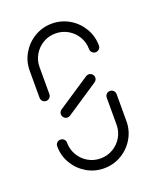

<svg xmlns="http://www.w3.org/2000/svg" viewBox="-104 -581 525 644"><g transform="rotate(-20 158.0 -259.0)"><path d="M263.7 -238.5Q271.1 -238.5 276.3 -233.3Q281.5 -228.1 281.5 -220.7V-124.4Q281.5 -91.1 264.8 -62.8Q248.1 -34.4 219.8 -17.8Q191.5 -1.1 157.8 -1.1Q124.1 -1.1 95.9 -17.8Q67.8 -34.4 51.1 -62.6Q34.4 -90.7 34.4 -124.4Q34.4 -131.9 39.6 -136.9Q44.8 -141.9 51.9 -141.9Q59.3 -141.9 64.4 -136.9Q69.6 -131.9 69.6 -124.4Q69.6 -100.4 81.5 -80.2Q93.3 -60 113.5 -48.1Q133.7 -36.3 157.8 -36.3Q181.9 -36.3 202.2 -48.1Q222.6 -60 234.4 -80.2Q246.3 -100.4 246.3 -124.4V-220.7Q246.3 -228.1 251.3 -233.3Q256.3 -238.5 263.7 -238.5ZM215.6 -315.2Q223 -315.2 228.1 -310Q233.3 -304.8 233.3 -297.8Q233.3 -288.5 225.2 -283L110 -206.3Q105.2 -203.3 100 -203.3Q93 -203.3 87.8 -208.5Q82.6 -213.7 82.6 -220.7Q82.6 -230 90.4 -235.6L205.9 -312.2Q210 -315.2 215.6 -315.2ZM51.9 -280Q44.4 -280 39.4 -285.2Q34.4 -290.4 34.4 -297.8V-394.1Q34.4 -427.8 51.1 -455.9Q67.8 -484.1 95.9 -500.7Q124.1 -517.4 157.8 -517.4Q191.5 -517.4 219.8 -500.7Q248.1 -484.1 264.8 -455.7Q281.5 -427.4 281.5 -394.1Q281.5 -387 276.3 -381.9Q271.1 -376.7 263.7 -376.7Q256.7 -376.7 251.5 -381.9Q246.3 -387 246.3 -394.1Q246.3 -418.1 234.4 -438.3Q222.6 -458.5 202.2 -470.4Q181.9 -482.2 157.8 -482.2Q133.7 -482.2 113.5 -470.4Q93.3 -458.5 81.5 -438.3Q69.6 -418.1 69.6 -394.1V-297.8Q69.6 -290.4 64.4 -285.2Q59.3 -280 51.9 -280Z"/></g></svg>

Font: 26F Galaxy Hebrew Light
Style: Regular
Weight: 300
Designer: C₂₉H₂₅N₃O₅
Version: Version 1.000